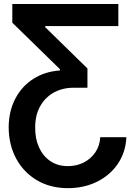

<svg xmlns="http://www.w3.org/2000/svg" viewBox="-20 -748 687 983"><path d="M627 -45.4Q623.5 31.2 583.7 90.1Q543.9 148.9 477.3 182.1Q410.6 215.3 327.6 215.3Q238.3 215.3 169.9 175.3Q101.6 135.3 63.2 64.7Q24.9 -5.9 24.4 -96.2Q24.9 -178.2 57.9 -241.9Q90.8 -305.7 149.9 -343.8Q209 -381.8 286.6 -387.2V-394L43 -631.8V-727.5H585.9V-614.7H211.4V-608.9L427.7 -397.5V-298.8H357.4Q299.8 -298.8 255.1 -273.9Q210.4 -249 185.1 -203.1Q159.7 -157.2 160.2 -93.8Q159.7 -37.6 179.9 6.8Q200.2 51.3 237.8 76.9Q275.4 102.5 327.6 102.5Q372.1 102.5 408.7 84Q445.3 65.4 468 32Q490.7 -1.5 493.2 -45.4Z"/></svg>

Font: Inter Tight SemiBold
Style: Regular
Weight: 600
Designer: Rasmus Andersson
Foundry: rsms
Version: Version 3.004; ttfautohint (v1.8.4.7-5d5b)